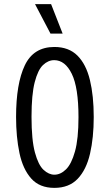

<svg xmlns="http://www.w3.org/2000/svg" viewBox="-20 -900 533 932"><path d="M244 12Q172 12 131.5 -33.5Q91 -79 74.5 -157Q58 -235 58 -332Q58 -494 100.5 -583Q143 -672 244 -672Q314 -672 356 -630Q398 -588 416.5 -511.5Q435 -435 435 -332Q435 -232 417 -154Q399 -76 357 -32Q315 12 244 12ZM244 -52Q274 -52 300.5 -78Q327 -104 344 -165Q361 -226 361 -331Q361 -475 328.5 -541.5Q296 -608 243 -608Q214 -608 189 -584.5Q164 -561 148.5 -501Q133 -441 133 -333Q133 -221 149.5 -160Q166 -99 191.5 -75.5Q217 -52 244 -52ZM225 -737 150 -880H228L284 -737Z"/></svg>

Font: Bricolage Grotesque 10pt Condensed Light
Style: Regular
Weight: 300
Width: 3
Designer: Mathieu Triay
Foundry: Atelier Triay
Version: Version 1.000; ttfautohint (v1.8.4.7-5d5b);gftools[0.9.32]